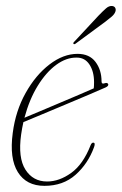

<svg xmlns="http://www.w3.org/2000/svg" viewBox="-20 -612 406 640"><path d="M293.5 -121.5Q273.5 -66.5 232 -29.5Q190.5 7.5 128 7.5Q68 7.5 39.5 -38.2Q11 -84 22.5 -169Q32 -242.5 65.5 -302.2Q99 -362 145 -397.2Q191 -432.5 238.5 -432.5Q278 -432.5 298.2 -405.8Q318.5 -379 318.5 -340.5Q318.5 -330.5 329 -334.5Q337.5 -337.5 340.5 -332Q343 -326 333 -321Q315.5 -313 278.8 -297.5Q242 -282 198.8 -263.8Q155.5 -245.5 117 -229.5Q78.5 -213.5 58 -205Q53.5 -185 50.5 -164Q39.5 -86 64.8 -46.5Q90 -7 137 -7Q177.5 -7 217.2 -35.5Q257 -64 282 -128Q285.5 -136.5 290.5 -136.5Q299 -136.5 293.5 -121.5ZM235 -420Q201 -420.5 167.2 -395.8Q133.5 -371 105.8 -326Q78 -281 61.5 -219.5Q81 -227.5 111.8 -240.5Q142.5 -253.5 176.8 -268Q211 -282.5 241.8 -295.5Q272.5 -308.5 292.5 -317.5Q293.5 -324.5 293.5 -338Q293.5 -374 278 -397.2Q262.5 -420.5 235 -420ZM308.5 -560Q323.5 -575.5 333.5 -584.2Q343.5 -593 354 -592Q361.5 -591 364.2 -585.5Q367 -580 364.5 -573Q361.5 -564.5 352.2 -556.5Q343 -548.5 331 -539.5L232.5 -467Q227.5 -463 225 -466Q222.5 -468.5 228.5 -474Z"/></svg>

Font: Fraunces 144pt Soft Thin
Style: Italic
Weight: 100
Italic angle: -16°
Version: Version 1.000;[0bf87f6ff]